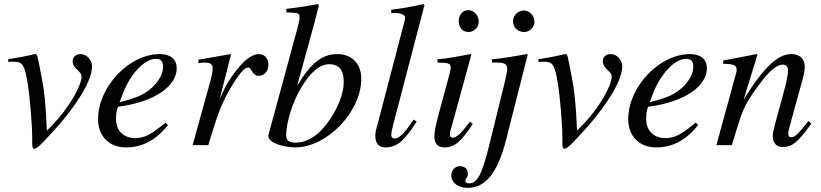

<svg xmlns="http://www.w3.org/2000/svg" viewBox="-20 -703 3976 930"><path d="M207 -70C201 -205 195 -260 182 -327C161 -435 161 -441 152 -441C147 -441 140 -440 132 -437C100 -430 65 -423 20 -416V-403C31 -404 41 -404 51 -404C88 -404 99 -387 112 -311C125 -235 136 -102 136 -33V-9C136 8 139 18 145 18C162 18 189 -15 244 -74C262 -93 318 -157 363 -227C398 -281 426 -339 426 -382C426 -409 403 -441 370 -441C349 -441 332 -428 332 -407C332 -391 339 -378 357 -362C370 -350 375 -343 375 -333C375 -286 310 -176 238 -102Z M576 -252C610 -341 678 -418 735 -418C763 -418 770 -403 770 -379C770 -348 751 -312 720 -282C683 -247 645 -229 559 -208ZM782 -109C710 -50 679 -34 635 -34C579 -34 542 -70 542 -125C542 -140 542 -166 552 -186C731 -209 836 -287 836 -373C836 -415 807 -441 754 -441C604 -441 455 -281 455 -126C455 -43 509 11 590 11C673 11 737 -27 794 -97Z M1044 -223 1099 -439 1096 -441C1024 -428 1013 -426 941 -414V-397C956 -399 964 -400 972 -400C992 -400 1010 -395 1010 -374C1010 -353 1008 -344 994 -292L913 0H989C1039 -168 1057 -208 1100 -282C1136 -343 1164 -376 1182 -376C1189 -376 1192 -372 1198 -362C1207 -347 1215 -336 1233 -336C1263 -336 1280 -360 1280 -390C1280 -420 1261 -441 1233 -441C1210 -441 1180 -423 1154 -396C1113 -353 1079 -300 1060 -258Z M1645 -306C1645 -232 1595 -133 1535 -71C1498 -33 1455 -12 1412 -12C1381 -12 1366 -23 1366 -46C1366 -106 1394 -203 1438 -277C1481 -350 1527 -392 1575 -392C1619 -392 1645 -367 1645 -306ZM1420 -290 1504 -596C1510 -619 1517 -648 1525 -678L1520 -683C1470 -674 1434 -668 1367 -660V-643C1426 -641 1431 -640 1431 -618C1431 -609 1428 -595 1422 -571L1280 -48V-42C1280 -12 1353 11 1410 11C1565 11 1730 -163 1730 -321C1730 -398 1681 -441 1614 -441C1544 -441 1489 -403 1421 -290Z M2036 -678 2030 -683C1971 -670 1934 -663 1875 -656V-640H1893C1925 -640 1942 -630 1942 -618C1942 -615 1942 -609 1939 -599L1802 -75C1799 -65 1798 -53 1798 -45C1798 -8 1815 11 1847 11C1901 11 1938 -19 1998 -114L1984 -124L1959 -89C1930 -48 1907 -32 1892 -32C1882 -32 1875 -38 1875 -50C1875 -58 1878 -75 1883 -93Z M2257 -114C2214 -57 2190 -36 2173 -36C2165 -36 2159 -41 2159 -51C2159 -65 2164 -78 2169 -95L2263 -438L2259 -441C2158 -422 2138 -419 2099 -416V-400C2153 -399 2163 -396 2163 -376C2163 -368 2159 -350 2154 -332L2106 -155C2091 -99 2084 -64 2084 -44C2084 -7 2100 11 2133 11C2183 11 2215 -19 2270 -103ZM2299 -599C2299 -628 2276 -654 2249 -654C2222 -654 2202 -632 2202 -601C2202 -569 2221 -548 2250 -548C2276 -548 2299 -571 2299 -599Z M2536 -438 2532 -441C2448 -426 2395 -418 2363 -416V-400H2389C2425 -400 2437 -391 2437 -369C2437 -359 2433 -338 2421 -289L2349 3C2315 141 2292 185 2252 185C2240 185 2234 180 2234 173C2234 158 2246 161 2246 139C2246 118 2234 102 2207 102C2184 102 2166 122 2166 146C2166 182 2199 207 2245 207C2332 207 2391 134 2432 -28ZM2569 -598C2569 -626 2545 -652 2518 -652C2490 -652 2465 -630 2465 -600C2465 -569 2489 -548 2519 -548C2545 -548 2569 -571 2569 -598Z M2775 -70C2769 -205 2763 -260 2750 -327C2729 -435 2729 -441 2720 -441C2715 -441 2708 -440 2700 -437C2668 -430 2633 -423 2588 -416V-403C2599 -404 2609 -404 2619 -404C2656 -404 2667 -387 2680 -311C2693 -235 2704 -102 2704 -33V-9C2704 8 2707 18 2713 18C2730 18 2757 -15 2812 -74C2830 -93 2886 -157 2931 -227C2966 -281 2994 -339 2994 -382C2994 -409 2971 -441 2938 -441C2917 -441 2900 -428 2900 -407C2900 -391 2907 -378 2925 -362C2938 -350 2943 -343 2943 -333C2943 -286 2878 -176 2806 -102Z M3144 -252C3178 -341 3246 -418 3303 -418C3331 -418 3338 -403 3338 -379C3338 -348 3319 -312 3288 -282C3251 -247 3213 -229 3127 -208ZM3350 -109C3278 -50 3247 -34 3203 -34C3147 -34 3110 -70 3110 -125C3110 -140 3110 -166 3120 -186C3299 -209 3404 -287 3404 -373C3404 -415 3375 -441 3322 -441C3172 -441 3023 -281 3023 -126C3023 -43 3077 11 3158 11C3241 11 3305 -27 3362 -97Z M3896 -117C3889 -108 3882 -99 3875 -91C3846 -54 3828 -38 3814 -38C3802 -38 3798 -47 3798 -56C3798 -64 3802 -81 3812 -117L3868 -320C3874 -341 3878 -362 3878 -380C3878 -416 3856 -441 3813 -441C3749 -441 3682 -381 3582 -221L3649 -439L3645 -441C3592 -430 3564 -426 3483 -410V-394C3534 -393 3548 -387 3548 -367C3548 -361 3547 -355 3546 -350L3450 0H3525C3572 -158 3580 -181 3625 -248C3688 -341 3733 -390 3773 -390C3788 -390 3797 -379 3797 -361C3797 -349 3791 -313 3783 -282L3739 -120C3725 -68 3723 -55 3723 -45C3723 -7 3745 9 3770 9C3817 9 3842 -11 3910 -104Z"/></svg>

Font: XITS
Style: Italic
Weight: 400
Italic angle: -16.33°
Designer: MicroPress Inc., with final additions and corrections provided by Coen Hoffman, Elsevier (retired)
Version: Version 1.302